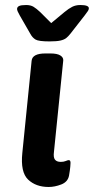

<svg xmlns="http://www.w3.org/2000/svg" viewBox="-20 -738 374 765"><path d="M174 7Q123 7 92 -22.5Q61 -52 69 -129L106 -496Q109 -525 161 -525H181Q208 -525 220.5 -517Q233 -509 232 -497L195 -133Q192 -111 199 -102Q206 -93 222 -93Q234 -93 242 -96.5Q250 -100 254 -100Q261 -100 261 -89Q261 -86 260 -73.5Q259 -61 255 -38Q250 -13 224 -3Q198 7 174 7ZM300 -718Q334 -718 334 -705Q334 -700 330.5 -694.5Q327 -689 317 -676L260 -603Q252 -593 244 -586.5Q236 -580 221 -576.5Q206 -573 177 -573Q134 -573 121.5 -580.5Q109 -588 101 -603L59 -676Q48 -695 48 -702Q48 -710 56 -714Q64 -718 84 -718Q102 -718 113.5 -711Q125 -704 140 -690L184 -646L237 -690Q254 -704 268 -711Q282 -718 300 -718Z"/></svg>

Font: Asap Expanded Expanded SemiBold
Style: Italic
Weight: 600
Width: 7
Italic angle: -6°
Designer: Pablo Cosgaya
Foundry: Omnibus-Type
Version: Version 3.001; ttfautohint (v1.8.4.7-5d5b)